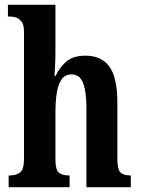

<svg xmlns="http://www.w3.org/2000/svg" viewBox="-20 -780 587 800"><path d="M16 0V-49H21Q46 -49 63 -61Q80 -73 80 -119V-648Q80 -676 70.5 -689Q61 -702 48 -706.5Q35 -711 24 -711H13V-760H211V-569Q211 -538 209.5 -508Q208 -478 207 -464H212Q226 -496 254.5 -522Q283 -548 336 -548Q404 -548 436.5 -501.5Q469 -455 469 -354V-120Q469 -74 482 -61.5Q495 -49 523 -49H525V0H340V-335Q340 -399 326 -434.5Q312 -470 278 -470Q251 -470 236.5 -449Q222 -428 216.5 -392.5Q211 -357 211 -313V-115Q211 -72 225.5 -60.5Q240 -49 267 -49H270V0Z"/></svg>

Font: Noto Serif Tamil ExtraCondensed
Style: Bold
Weight: 700
Width: 2
Designer: Indian Type Foundry, Tom Grace, and the Monotype Design Team
Foundry: Monotype Imaging Inc.
Version: Version 2.004; ttfautohint (v1.8.4.7-5d5b)